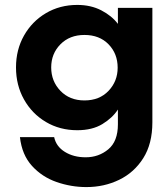

<svg xmlns="http://www.w3.org/2000/svg" viewBox="-20 -528 676 780"><path d="M331 232Q269 232 210 211.5Q151 191 110 146Q69 101 61 29H200Q208 67 243.5 89Q279 111 328 111Q381 111 420 78.5Q459 46 459 -23V-83Q437 -49 396 -24Q355 1 294 1Q223 1 166.5 -32.5Q110 -66 77.5 -124Q45 -182 45 -254Q45 -326 77.5 -383.5Q110 -441 166.5 -474.5Q223 -508 294 -508Q349 -508 391.5 -486Q434 -464 459 -431V-496H599V-31Q599 56 562 114.5Q525 173 464 202.5Q403 232 331 232ZM323 -120Q384 -120 421 -159Q458 -198 458 -253Q458 -310 421 -348Q384 -386 323 -386Q263 -386 225.5 -348Q188 -310 188 -254Q188 -198 225.5 -159Q263 -120 323 -120Z"/></svg>

Font: Host Grotesk Black
Style: Regular
Weight: 900
Designer: Doğukan Karapınar based on Poppins by Indian Type Foundry, Jonny Pinhorn
Foundry: Element Type
Version: Version 1.000; ttfautohint (v1.8.4.7-5d5b);gftools[0.9.33]